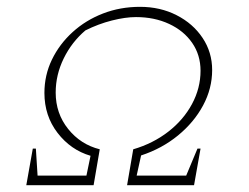

<svg xmlns="http://www.w3.org/2000/svg" viewBox="-20 -542 728 562"><path d="M57 0 76 -107H85L90 -28H233L245 -86Q187 -103 148.5 -153Q110 -203 110 -270Q110 -322 132 -367.5Q154 -413 192.5 -448Q231 -483 281.5 -502.5Q332 -522 390 -522Q449 -522 497 -497.5Q545 -473 573 -431Q601 -389 601 -337Q601 -283 574.5 -233.5Q548 -184 501 -145.5Q454 -107 393 -87L380 -28H525L558 -107H567L548 0H352L370 -105Q428 -122 472.5 -156.5Q517 -191 542 -237.5Q567 -284 567 -335Q567 -381 542.5 -416.5Q518 -452 475 -472Q432 -492 378 -492Q347 -492 307.5 -482Q268 -472 230 -453Q190 -419 166.5 -371Q143 -323 143 -271Q143 -210 179.5 -164.5Q216 -119 272 -105L254 0Z"/></svg>

Font: Piazzolla SC Thin
Style: Italic
Weight: 100
Italic angle: -11.3°
Designer: Juan Pablo del Peral
Foundry: Huerta Tipografica
Version: Version 1.330